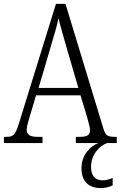

<svg xmlns="http://www.w3.org/2000/svg" viewBox="-20 -734 619 985"><path d="M0 0H198V-32H172C131 -32 117 -45 117 -69C117 -85 127 -118 133 -138L165 -245H393L428 -129C433 -108 442 -80 442 -67C442 -43 430 -32 390 -32H369V0H485C443 14 398 63 398 128C398 199 437 231 498 231C518 231 540 226 558 217V179C537 188 523 191 505 191C471 191 447 171 447 122C447 58 491 14 529 0H579V-32H569C532 -32 521 -39 510 -76L316 -714H267L79 -107C60 -44 50 -32 15 -32H0ZM178 -283 241 -497C257 -550 273 -604 280 -641C289 -602 305 -549 323 -485L382 -283Z"/></svg>

Font: Noto Serif Georgian Condensed Light
Style: Regular
Weight: 300
Width: 3
Designer: Monotype Design Team, Akaki Razmadze
Foundry: Google LLC
Version: Version 2.003